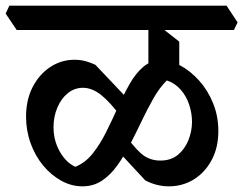

<svg xmlns="http://www.w3.org/2000/svg" viewBox="-59 -644 859 678"><path d="M537 14Q515 14 494 8.5Q473 3 454 -7L337 -133L375 -181Q409 -129 438 -103Q467 -77 507 -77Q545 -77 569.5 -97.5Q594 -118 606.5 -149.5Q619 -181 619 -214Q619 -244 609 -274.5Q599 -305 578.5 -328Q558 -351 530 -360Q504 -334 482.5 -296Q461 -258 441 -216Q421 -174 400 -133.5Q379 -93 355 -59.5Q331 -26 301 -6Q271 14 232 14Q193 14 157 -6Q121 -26 93 -60Q65 -94 49 -138.5Q33 -183 33 -232Q33 -291 56 -336Q79 -381 118 -407Q157 -433 204 -433Q226 -433 245 -427.5Q264 -422 278 -415L405 -281L366 -234Q332 -281 299.5 -307.5Q267 -334 234 -334Q204 -334 180.5 -315Q157 -296 143.5 -264Q130 -232 130 -195Q130 -148 152 -109Q174 -70 207 -55Q242 -69 268 -101.5Q294 -134 315.5 -177Q337 -220 357 -264.5Q377 -309 398.5 -347Q420 -385 447 -408Q474 -431 510 -431Q544 -431 579 -412Q614 -393 644.5 -359Q675 -325 693.5 -279.5Q712 -234 712 -181Q712 -123 688.5 -79Q665 -35 625.5 -10.5Q586 14 537 14ZM0 -538 -39 -596 -26 -624H741L780 -565L767 -538ZM574 -382 465 -394V-571L500 -555L574 -497Z"/></svg>

Font: Eczar Medium
Style: Regular
Weight: 500
Designer: Vaibhav Singh
Foundry: Rosetta Type Foundry
Version: Version 2.000